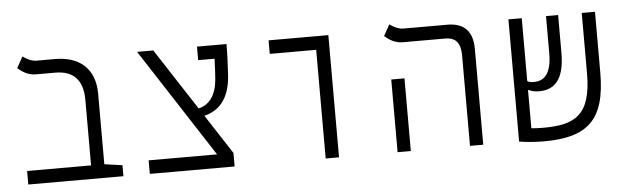

<svg xmlns="http://www.w3.org/2000/svg" viewBox="-43 -760 3016 917"><g transform="rotate(-5 1465.0 -301.5)"><path d="M516.6 -52.7 430.7 -64.9V-402.8C430.7 -520 360.8 -585.9 239.7 -585.9H151.4C125 -585.9 100.6 -601.1 85.9 -611.8L56.2 -558.1C76.2 -541.5 102.5 -521 143.6 -521H234.9C321.8 -521 367.2 -475.1 367.2 -378.4V-64.9H60.5V0H516.6Z M643.1 0H1049.8V-64.9L926.8 -253.9C988.3 -268.1 1049.3 -314.5 1056.6 -438C1059.1 -479 1062 -534.2 1062 -585.9H920.4V-521H999C998 -488.3 996.6 -455.1 994.1 -424.3C988.3 -349.1 956.5 -303.7 902.8 -291L710.9 -585.9H633.3L971.2 -64.9H643.1Z M1486.3 0H1550.3V-585.9H1263.7V-521H1486.3Z M2178.2 0H2241.7V-459.5C2241.7 -542.5 2202.1 -585.9 2121.1 -585.9H1910.2C1883.8 -585.9 1859.4 -601.1 1844.7 -611.8L1814.9 -558.1C1835.4 -541.5 1860.8 -521 1902.3 -521H2105.5C2154.3 -521 2178.2 -493.7 2178.2 -435.1ZM1831.1 0H1894.5V-348.6H1831.1Z M2531.2 9.3C2740.2 9.3 2828.6 -65.4 2828.6 -294.9V-585.9H2765.1V-295.9C2765.1 -93.8 2684.1 -55.7 2535.2 -55.7C2513.2 -55.7 2493.7 -56.6 2477.5 -58.1V-242.7C2493.2 -235.4 2506.8 -231 2530.3 -231C2599.1 -231 2651.9 -270.5 2651.9 -404.3V-585.9H2593.8V-407.2C2593.8 -301.3 2552.2 -277.3 2509.3 -277.3C2495.6 -277.3 2486.8 -278.8 2477.5 -284.2V-585.9H2413.6V0H2414.1C2433.6 3.4 2478 9.3 2531.2 9.3Z"/></g></svg>

Font: Cascadia Code Light
Style: Regular
Weight: 300
Monospace: yes
Designer: Aaron Bell
Foundry: Saja Typeworks
Version: Version 2404.023